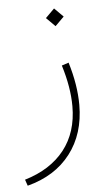

<svg xmlns="http://www.w3.org/2000/svg" viewBox="-50 -446 414 738"><g transform="rotate(-5 156.5 -77.0)"><path d="M187 -412.1 221.2 -377.9 187 -343.8 152.8 -377.9ZM26.9 257.8 18.6 233.9Q118.2 204.1 171.4 136.5Q224.6 68.8 224.6 -31.7Q224.6 -104.5 197.8 -190.9L224.6 -199.7Q251.5 -111.8 251.5 -34.7Q251.5 77.1 192.6 153.6Q133.8 230 26.9 257.8Z"/></g></svg>

Font: Vazirmatn FD Thin
Style: Regular
Weight: 100
Designer: Saber Rastikerdar
Foundry: Saber Rastikerdar
Version: Version 33.003